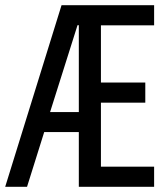

<svg xmlns="http://www.w3.org/2000/svg" viewBox="-20 -720 640 740"><path d="M0 0H84.2L150.4 -211H283.8V0H574V-77.6H369V-324.2H540V-401.8H369V-622.4H574V-700H217.2ZM173 -288 278.8 -623H283.8V-288Z"/></svg>

Font: CommitMonoV142 ExtLt
Style: Regular
Weight: 200
Monospace: yes
Designer: Eigil Nikolajsen
Foundry: Eigil Nikolajsen
Version: Version 1.142